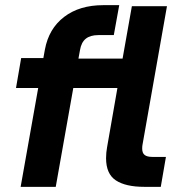

<svg xmlns="http://www.w3.org/2000/svg" viewBox="-20 -724 689 744"><path d="M531 -148Q531 -131 540.5 -123.5Q550 -116 570 -116H623L603 0H539Q467 0 429 -25Q391 -50 391 -111Q391 -133 395 -154L435 -383H264L196 0H60L128 -383H42L62 -499H148L154 -532Q169 -613 228.5 -658.5Q288 -704 380 -704H442L421 -588H361Q330 -588 312.5 -574Q295 -560 290 -530L284 -497H455L491 -700H627L532 -162Q531 -157 531 -148Z"/></svg>

Font: Bai Jamjuree
Style: Bold Italic
Weight: 700
Italic angle: -10°
Designer: Katatrad Aksorn Co.,Ltd.
Foundry: Cadson Demak Co.,Ltd.
Version: Version 1.000; ttfautohint (v1.6)